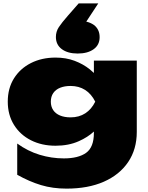

<svg xmlns="http://www.w3.org/2000/svg" viewBox="-20 -934 876 1137"><path d="M562 -914 491 -806Q516 -800 535 -787Q570 -761 570 -714Q570 -668 534.5 -642.5Q499 -617 440 -617Q381 -617 346 -643Q311 -669 311 -715Q311 -747 328.5 -773.5Q346 -800 382 -841L446 -914ZM536 -147V-155Q499 -121 447 -98Q387 -71 309 -71Q227 -71 163 -103.5Q99 -136 62.5 -195Q26 -254 26 -332Q26 -411 62.5 -469.5Q99 -528 163 -560.5Q227 -593 309 -593Q371 -593 421.5 -574Q472 -555 511 -524Q524 -513 536 -502V-575H790V-153Q790 -50 739 25.5Q688 101 595 142Q502 183 374 183Q292 183 222.5 162Q153 141 82 101V-84Q144 -39 214.5 -17.5Q285 4 358 4Q444 4 490 -29Q536 -62 536 -147ZM398 -239Q448 -239 485 -263Q522 -287 544 -332Q521 -378 484 -401.5Q447 -425 398 -425Q363 -425 336.5 -414.5Q310 -404 295.5 -383Q281 -362 281 -332Q281 -303 295 -282Q309 -261 335.5 -250Q362 -239 398 -239Z"/></svg>

Font: Bounded
Style: Regular
Weight: 900
Designer: Vlad Churkin
Version: Version 1.0